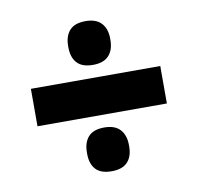

<svg xmlns="http://www.w3.org/2000/svg" viewBox="-62 -618 634 616"><g transform="rotate(-10 255.0 -309.5)"><path d="M466 -248.5H44.5V-370.5H466ZM254.5 -65Q219 -65 202.5 -83Q186 -101 186 -134V-138Q186 -170.5 202.5 -189Q219 -207.5 254.5 -207.5Q289 -207.5 306 -189Q323 -170.5 323 -138V-134Q323 -101 306 -83Q289 -65 254.5 -65ZM254.5 -411.5Q219 -411.5 202.5 -429.8Q186 -448 186 -481V-485Q186 -517 202.5 -535.5Q219 -554 254.5 -554Q289 -554 306 -535.5Q323 -517 323 -485V-481Q323 -448 306 -429.8Q289 -411.5 254.5 -411.5Z"/></g></svg>

Font: Anek Devanagari Medium
Style: Bold
Weight: 700
Version: Version 1.003